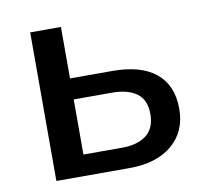

<svg xmlns="http://www.w3.org/2000/svg" viewBox="-61 -555 667 621"><g transform="rotate(-10 272.0 -244.0)"><path d="M76 0V-488H177V-319H316Q410 -319 459 -278.5Q508 -238 508 -161Q508 -87 457 -43.5Q406 0 316 0ZM177 -69H303Q355 -69 384 -91.5Q413 -114 413 -161Q413 -207 384 -228.5Q355 -250 303 -250H177Z"/></g></svg>

Font: Nunito Sans SemiBold
Style: Regular
Weight: 600
Designer: Vernon Adams
Foundry: Vernon Adams
Version: Version 3.101; ttfautohint (v1.8.4.7-5d5b);gftools[0.9.27]